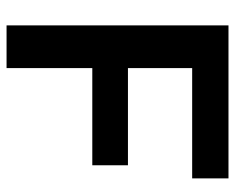

<svg xmlns="http://www.w3.org/2000/svg" viewBox="-84 -616 700 571"><g transform="rotate(90 265.5 -330.0)"><path d="M55 0V-660H182V0ZM114 -255V-361H471V-255ZM114 -552V-660H510V-552Z"/></g></svg>

Font: Bricolage Grotesque 72pt SemiBold
Style: Regular
Weight: 600
Version: Version 1.001;gftools[0.9.33.dev8+g029e19f]